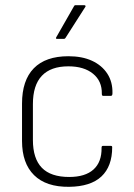

<svg xmlns="http://www.w3.org/2000/svg" viewBox="-20 -710 518 741"><path d="M247 11Q158 12 111.5 -34Q65 -80 65 -166V-310Q65 -400 110.5 -446.5Q156 -493 244 -493Q297 -493 335 -475.5Q373 -458 394 -426Q415 -394 414 -350Q414 -340 408 -340H378Q373 -340 373 -348Q374 -397 339 -425.5Q304 -454 244 -454Q176 -454 141.5 -417.5Q107 -381 107 -308V-170Q107 -98 141.5 -62.5Q176 -27 247 -27Q309 -27 341 -56Q373 -85 372 -140Q372 -147 377 -147H408Q413 -147 413 -142Q413 -68 371.5 -29Q330 10 247 11ZM200 -560Q194 -560 197 -566L265 -685Q267 -690 271 -690H305Q309 -690 310 -687.5Q311 -685 309 -683L233 -564Q231 -560 227 -560Z"/></svg>

Font: Sofia Sans Semi Condensed ExtraLight
Style: Regular
Weight: 250
Version: Version 4.100